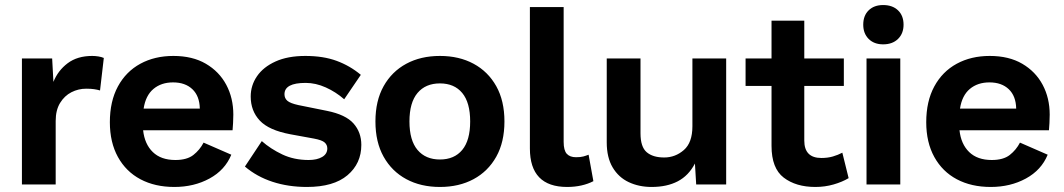

<svg xmlns="http://www.w3.org/2000/svg" viewBox="-20 -732 4222 762"><path d="M67 0V-500H187L192 -407Q210 -452 248.5 -481Q287 -510 346 -510Q358 -510 370.5 -508Q383 -506 392 -502L377 -373Q367 -376 354 -378Q341 -380 322 -380Q291 -380 263.5 -366Q236 -352 218.5 -323.5Q201 -295 201 -252V0Z M672 10Q595 10 537.5 -20.5Q480 -51 448 -109Q416 -167 416 -247Q416 -330 448 -389Q480 -448 537 -479Q594 -510 668 -510Q744 -510 797 -479Q850 -448 878 -395.5Q906 -343 906 -277Q906 -259 905 -243.5Q904 -228 903 -215H548Q554 -160 586.5 -128.5Q619 -97 676 -97Q722 -97 747.5 -117Q773 -137 788 -166L898 -118Q873 -57 811.5 -23.5Q750 10 672 10ZM550 -301H773Q772 -351 743.5 -378Q715 -405 667 -405Q620 -405 589 -379Q558 -353 550 -301Z M1198 10Q1124 10 1061.5 -10.5Q999 -31 952 -71L1019 -172Q1054 -141 1100.5 -119Q1147 -97 1205 -97Q1238 -97 1258.5 -109Q1279 -121 1279 -143Q1279 -157 1268.5 -166.5Q1258 -176 1226 -182L1133 -199Q1047 -215 1011 -253.5Q975 -292 975 -349Q975 -393 1000 -429.5Q1025 -466 1073.5 -488Q1122 -510 1192 -510Q1263 -510 1316 -490.5Q1369 -471 1412 -435L1346 -338Q1313 -367 1273 -385Q1233 -403 1193 -403Q1109 -403 1109 -358Q1109 -342 1120.5 -332Q1132 -322 1164 -315L1278 -292Q1352 -277 1383 -242Q1414 -207 1414 -157Q1414 -83 1359 -36.5Q1304 10 1198 10Z M1726 -510Q1802 -510 1859.5 -479Q1917 -448 1949.5 -390Q1982 -332 1982 -250Q1982 -168 1949.5 -110Q1917 -52 1859.5 -21Q1802 10 1726 10Q1650 10 1592.5 -21Q1535 -52 1502.5 -110Q1470 -168 1470 -250Q1470 -332 1502.5 -390Q1535 -448 1592.5 -479Q1650 -510 1726 -510ZM1726 -401Q1669 -401 1637 -363Q1605 -325 1605 -250Q1605 -175 1637 -137Q1669 -99 1726 -99Q1783 -99 1814.5 -137Q1846 -175 1846 -250Q1846 -325 1814.5 -363Q1783 -401 1726 -401Z M2217 -704V-169Q2217 -135 2229.5 -121.5Q2242 -108 2266 -108Q2284 -108 2295 -111Q2306 -114 2316 -118L2335 -13Q2314 -2 2287.5 4Q2261 10 2231 10Q2083 10 2083 -143V-704Z M2566 10Q2516 10 2475.5 -9Q2435 -28 2411.5 -67.5Q2388 -107 2388 -167V-500H2522V-203Q2522 -149 2546.5 -128Q2571 -107 2616 -107Q2660 -107 2694 -136.5Q2728 -166 2728 -231V-500H2862V0H2743L2738 -83Q2713 -35 2670 -12.5Q2627 10 2566 10Z M3323 -126 3348 -25Q3323 -10 3288.5 0Q3254 10 3216 10Q3139 10 3090.5 -27Q3042 -64 3042 -153V-391H2939V-500H3042V-650H3172V-500H3329V-391H3172V-174Q3172 -105 3240 -105Q3265 -105 3285.5 -111Q3306 -117 3323 -126Z M3553 -500V0H3419V-500ZM3485 -712Q3522 -712 3544 -691Q3566 -670 3566 -634Q3566 -599 3544 -577.5Q3522 -556 3485 -556Q3449 -556 3427.5 -577.5Q3406 -599 3406 -634Q3406 -670 3427.5 -691Q3449 -712 3485 -712Z M3912 10Q3835 10 3777.5 -20.5Q3720 -51 3688 -109Q3656 -167 3656 -247Q3656 -330 3688 -389Q3720 -448 3777 -479Q3834 -510 3908 -510Q3984 -510 4037 -479Q4090 -448 4118 -395.5Q4146 -343 4146 -277Q4146 -259 4145 -243.5Q4144 -228 4143 -215H3788Q3794 -160 3826.5 -128.5Q3859 -97 3916 -97Q3962 -97 3987.5 -117Q4013 -137 4028 -166L4138 -118Q4113 -57 4051.5 -23.5Q3990 10 3912 10ZM3790 -301H4013Q4012 -351 3983.5 -378Q3955 -405 3907 -405Q3860 -405 3829 -379Q3798 -353 3790 -301Z"/></svg>

Font: Prodigy Sans SemiBold
Style: Regular
Weight: 600
Designer: Wei Huang
Foundry: Wei Huang
Version: Version 1.003; ttfautohint (v1.8.3)